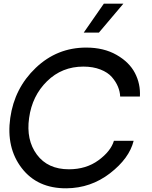

<svg xmlns="http://www.w3.org/2000/svg" viewBox="-20 -1020 829 1050"><path d="M547.9 -1000H654.8L521 -841.8H438ZM342.8 9.8Q184.6 10.7 98.9 -100.6Q13.2 -211.9 36.1 -375Q59.1 -538.1 175.5 -648.9Q292 -759.8 451.2 -759.8Q547.4 -759.8 617.2 -720Q687 -680.2 718 -620.6Q749 -561 745.1 -492.2H637.2Q636.2 -519 625 -546.1Q613.8 -573.2 591.8 -598.6Q569.8 -624 529.3 -639.9Q488.8 -655.8 436 -655.8Q318.8 -655.8 237.3 -575.9Q155.8 -496.1 139.2 -375Q122.1 -254.9 181.6 -174.6Q241.2 -94.2 356.9 -94.2Q451.2 -94.2 518.6 -143.6Q585.9 -192.9 603 -250H710.9Q687 -153.8 581.8 -72.5Q476.6 8.8 342.8 9.8Z"/></svg>

Font: Oakes Grotesk
Style: Medium Italic
Weight: 500
Designer: Samuel Oakes
Foundry: Samuel Oakes
Version: Version 1.0 | wf-rip DC20170320